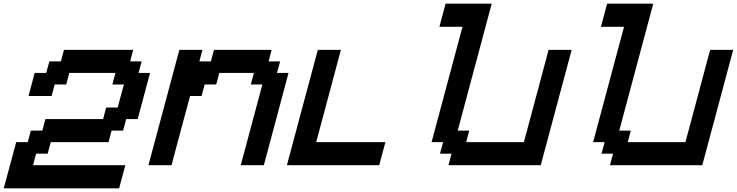

<svg xmlns="http://www.w3.org/2000/svg" viewBox="-54 -895 3991 1040"><path d="M-33.7 125H591.3Q596.7 104 607.9 62.5Q619.1 21 625 0H125L141.6 -62.5H204.1L221.2 -125H533.7L550.3 -187.5H612.8L629.4 -250H691.9Q703.1 -292 725.3 -375.2Q747.6 -458.5 758.8 -500H696.3L713.4 -562.5H650.9L667.5 -625H292.5L275.9 -562.5H213.4L196.3 -500H133.8Q128.4 -479 117.2 -437.5Q106 -396 100.6 -375H225.6L242.2 -437.5H304.7L321.3 -500H571.3L554.7 -437.5H617.2Q611.3 -417 600.1 -375Q588.9 -333 583.5 -312.5H521L504.4 -250H191.9L175.3 -187.5H112.8L96.2 -125H33.7Q22.5 -83.5 0 0Q-22.5 83.5 -33.7 125Z M1250 0H1375Q1397.5 -83 1442.1 -250Q1486.8 -417 1508.8 -500H1446.3L1463.4 -562.5H1400.9L1417.5 -625H1105L1088.4 -562.5H1025.9L1042.5 -625H917.5Q889.6 -520.5 833.7 -312.3Q777.8 -104 750 0H875Q891.6 -62.5 925 -187.5Q958.5 -312.5 975.6 -375H1038.1L1054.7 -437.5H1117.2L1133.8 -500H1321.3L1304.7 -437.5H1367.2Z M1500 0H2000Q2005.9 -21 2016.8 -62.5Q2027.8 -104 2033.7 -125H1658.7Q1681.2 -208 1725.6 -375Q1770 -542 1792.5 -625H1667.5Q1639.6 -520.5 1583.7 -312.3Q1527.8 -104 1500 0Z M2375 0H2875Q2902.8 -104 2958.7 -312.3Q3014.6 -520.5 3042.5 -625H2917.5Q2895.5 -542 2850.8 -375.2Q2806.2 -208.5 2783.7 -125H2471.2L2487.8 -187.5H2425.3L2609.4 -875H2359.4Q2354 -854 2342.8 -812.5Q2331.5 -771 2326.2 -750H2451.2Q2423.3 -646 2367.4 -437.5Q2311.5 -229 2283.7 -125H2346.2L2329.1 -62.5H2391.6Z M3250 0H3750Q3777.8 -104 3833.7 -312.3Q3889.6 -520.5 3917.5 -625H3792.5Q3770.5 -542 3725.8 -375.2Q3681.2 -208.5 3658.7 -125H3346.2L3362.8 -187.5H3300.3L3484.4 -875H3234.4Q3229 -854 3217.8 -812.5Q3206.5 -771 3201.2 -750H3326.2Q3298.3 -646 3242.4 -437.5Q3186.5 -229 3158.7 -125H3221.2L3204.1 -62.5H3266.6Z"/></svg>

Font: Faithful 32x
Style: Oblique
Weight: 400
Foundry: Faithful Resource Pack
Version: Version 1.0; January 27, 2023